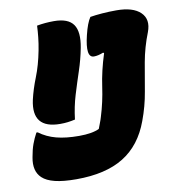

<svg xmlns="http://www.w3.org/2000/svg" viewBox="-82 -784 812 878"><g transform="rotate(-10 324.5 -345.0)"><path d="M147 -703Q185 -710 226 -710Q292 -710 316 -675.5Q340 -641 326 -568Q316 -516 299 -465Q282 -414 266 -361.5Q250 -309 243 -250Q225 -246 209 -244Q193 -242 174 -242Q41 -242 69 -372Q80 -420 100.5 -471.5Q121 -523 134 -590Q140 -621 143 -649.5Q146 -678 147 -703ZM249 -173Q311 -173 343 -189Q348 -203 353 -215.5Q358 -228 362 -242Q382 -306 392 -377Q402 -448 427 -526L423 -529Q398 -519 379 -519Q339 -519 364 -621Q377 -675 394 -700Q418 -704 450 -706.5Q482 -709 516 -709Q593 -709 627.5 -675.5Q662 -642 641 -586Q615 -520 603 -453Q591 -386 580 -320Q569 -254 545 -190Q506 -83 422.5 -31.5Q339 20 203 20Q142 20 103.5 10.5Q65 1 45 -18Q10 -51 22 -114Q28 -149 37 -173.5Q46 -198 59 -222H65Q100 -196 144 -184.5Q188 -173 249 -173Z"/></g></svg>

Font: Recursive Sn Csl St Blk
Style: Italic
Weight: 900
Italic angle: -15°
Version: Version 1.079;hotconv 1.0.112;makeotfexe 2.5.65598; ttfautoh